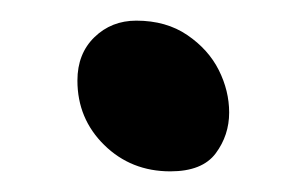

<svg xmlns="http://www.w3.org/2000/svg" viewBox="-20 -155 297 186"><path d="M145 11Q107 11 81 -14.5Q55 -40 55 -77Q55 -103 71.5 -119Q88 -135 112 -135Q141 -135 161.5 -121Q182 -107 192 -87Q202 -67 202 -46Q202 -24 189 -6.5Q176 11 145 11Z"/></svg>

Font: Shantell Sans
Style: Regular
Weight: 400
Designer: Stephen Nixon, Anya Danilova, Shantell Martin
Foundry: Arrow Type
Version: Version 1.008;[ac192a2d6]